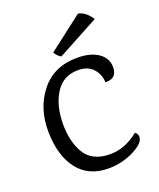

<svg xmlns="http://www.w3.org/2000/svg" viewBox="-133 -772 717 868"><g transform="rotate(-20 226.0 -337.5)"><path d="M275 -504Q339 -504 376.5 -478Q414 -452 414 -409Q414 -354 358 -356Q357 -393 332.5 -421.5Q308 -450 259 -450Q188 -450 150.5 -391Q113 -332 113 -242Q113 -163 144 -106Q180 -43 268 -43Q340 -43 405 -96Q418 -87 418 -72Q418 -42 361 -13.5Q304 15 239 15Q144 15 92.5 -51Q41 -117 39 -231.5Q37 -346 100 -425Q163 -504 275 -504ZM410 -641 211 -534Q193 -543 182 -563L347 -690Q365 -688 383 -673Q401 -658 410 -641Z"/></g></svg>

Font: Karma
Style: Regular
Weight: 400
Designer: Joana Correia
Foundry: Indian Type Foundry
Version: Version 1.202;PS 1.0;hotconv 1.0.78;makeotf.lib2.5.61930; tt